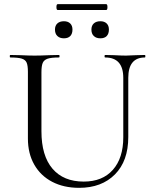

<svg xmlns="http://www.w3.org/2000/svg" viewBox="-20 -889 738 922"><path d="M485 -613Q482 -613 482 -619Q482 -625 485 -625L528 -624Q564 -622 585 -622Q602 -622 634 -624L676 -625Q678 -625 678 -619Q678 -613 676 -613Q596 -613 596 -515V-231Q596 -116 532 -51.5Q468 13 360 13Q286 13 230.5 -16Q175 -45 144.5 -98.5Q114 -152 114 -224V-544Q114 -574 108 -588Q102 -602 84.5 -607.5Q67 -613 29 -613Q27 -613 27 -619Q27 -625 29 -625L78 -624Q120 -622 146 -622Q173 -622 217 -624L263 -625Q266 -625 266 -619Q266 -613 263 -613Q226 -613 208.5 -607Q191 -601 185 -586.5Q179 -572 179 -542V-259Q179 -141 232 -79Q285 -17 382 -17Q472 -17 522 -73.5Q572 -130 572 -230V-515Q572 -613 485 -613ZM244 -747Q244 -766 255.5 -776.5Q267 -787 287 -787Q306 -787 317 -776.5Q328 -766 328 -747Q328 -727 317.5 -716Q307 -705 287 -705Q267 -705 255.5 -716Q244 -727 244 -747ZM419 -747Q419 -766 430.5 -776.5Q442 -787 462 -787Q481 -787 492 -776.5Q503 -766 503 -747Q503 -727 492.5 -716Q482 -705 462 -705Q442 -705 430.5 -716Q419 -727 419 -747ZM251 -855Q251 -869 257 -869H490Q496 -869 496 -855Q496 -841 490 -841H257Q251 -841 251 -855Z"/></svg>

Font: Cormorant SC
Style: Regular
Weight: 400
Designer: Christian Thalmann (Catharsis Fonts)
Foundry: Catharsis Fonts
Version: Version 4.000